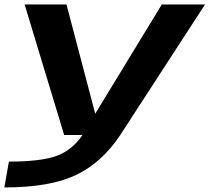

<svg xmlns="http://www.w3.org/2000/svg" viewBox="-28 -606 941 862"><path d="M260 0 82.5 -586H270.5L399.5 -95.5L698.5 -586H892.5L512 0Q430 124 313 179.8Q196 235.5 -8.5 235.5L12 119.5Q155.5 119.5 225.5 94Q295.5 69 342.5 0Z"/></svg>

Font: Anybody UltraExpanded SemiBold
Style: Italic
Weight: 600
Width: 9
Italic angle: -10°
Designer: Tyler Finck
Foundry: Etcetera Type Company
Version: Version 1.010; ttfautohint (v1.8.3) -l 8 -r 50 -G 200 -x 14 